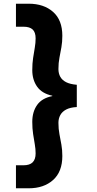

<svg xmlns="http://www.w3.org/2000/svg" viewBox="-20 -831 522 1035"><path d="M135 184H66V60H106Q140 60 156 44Q172 28 172 -4Q172 -28 167.5 -53.5Q163 -79 158.5 -108.5Q154 -138 154 -174Q154 -228 180 -265Q206 -302 262 -313V-315Q206 -327 180 -364Q154 -401 154 -453Q154 -489 158.5 -518.5Q163 -548 167.5 -574Q172 -600 172 -624Q172 -657 156 -672Q140 -687 106 -687H66V-811H135Q216 -811 266 -767Q316 -723 316 -638Q316 -605 311 -576.5Q306 -548 300.5 -520Q295 -492 295 -459Q295 -435 305 -417Q315 -399 336.5 -388Q358 -377 394 -374V-254Q358 -252 336.5 -240.5Q315 -229 305 -210.5Q295 -192 295 -169Q295 -136 300.5 -107.5Q306 -79 311 -51Q316 -23 316 10Q316 95 266 139.5Q216 184 135 184Z"/></svg>

Font: DM Sans 18pt Black
Style: Regular
Weight: 900
Designer: Colophon Foundry, Jonny Pinhorn
Foundry: Colophon Foundry
Version: Version 4.004;gftools[0.9.30]